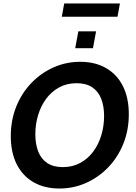

<svg xmlns="http://www.w3.org/2000/svg" viewBox="-20 -1069 782 1103"><path d="M321 14Q236 14 173 -22Q110 -58 76 -125.5Q42 -193 42 -287Q42 -379 73.5 -457Q105 -535 160.5 -592.5Q216 -650 288 -682Q360 -714 441 -714Q526 -714 589 -678Q652 -642 686 -574.5Q720 -507 720 -413Q720 -321 688.5 -243Q657 -165 601.5 -107.5Q546 -50 474 -18Q402 14 321 14ZM341 -109Q397 -109 441 -133Q485 -157 515.5 -198Q546 -239 562 -292Q578 -345 578 -402Q578 -460 561 -502.5Q544 -545 509 -568Q474 -591 420 -591Q364 -591 320 -567Q276 -543 245.5 -502Q215 -461 199 -408Q183 -355 183 -298Q183 -240 200 -197.5Q217 -155 252 -132Q287 -109 341 -109ZM412 -792 430 -889H532L514 -792ZM335 -973 349 -1049H669L655 -973Z"/></svg>

Font: Cabin VF Beta
Style: Italic
Weight: 400
Italic angle: -7°
Designer: Pablo Impallari
Foundry: Pablo Impallari. http://www.impallari.com Igino Marini. http://www.ikern.com
Version: Version 2.300